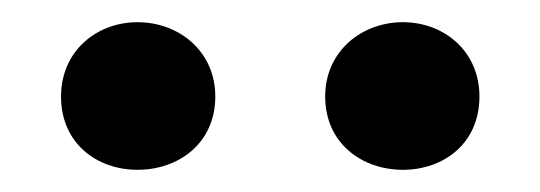

<svg xmlns="http://www.w3.org/2000/svg" viewBox="-20 -820 487 173"><path d="M104 -667C141 -667 174 -691 174 -733C174 -774 141 -800 104 -800C67 -800 35 -774 35 -733C35 -691 67 -667 104 -667ZM343 -667C380 -667 412 -691 412 -733C412 -774 380 -800 343 -800C306 -800 273 -774 273 -733C273 -691 306 -667 343 -667Z"/></svg>

Font: GenRyuMin2 TW B
Style: Regular
Weight: 700
Version: Version 2.100;PS 2.1;hotconv 16.6.51;makeotf.lib2.5.65220 DE